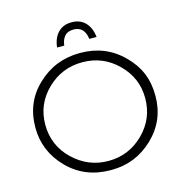

<svg xmlns="http://www.w3.org/2000/svg" viewBox="-127 -1007 1067 1125"><g transform="rotate(-15 407.0 -444.0)"><path d="M411.5 5H406.5Q249.5 5 146.5 -100.5Q43.5 -206 43.5 -349.5Q43.5 -503 149.5 -602.5Q256.5 -705 409 -705Q563.5 -705 667 -601Q720 -549 745.8 -487.5Q771.5 -426 771.5 -348.5Q771.5 -199 664.8 -97Q558 5 411.5 5ZM407.5 -50.5Q532 -50.5 621 -138.2Q710 -226 710 -351Q710 -473.5 621.2 -561.2Q532.5 -649 407.5 -649Q282.5 -649 193.2 -562Q104 -475 104 -351Q104 -225.5 194 -138Q285.5 -50.5 407.5 -50.5ZM527.5 -770.5H483.5Q473.5 -847.5 407.5 -847.5Q371 -847.5 353 -826Q335 -804.5 331.5 -770.5H288Q291 -804 305 -831.2Q319 -858.5 344.2 -875Q369.5 -891.5 407.5 -891.5Q459 -891.5 490 -859.5Q521 -827.5 527.5 -770.5Z"/></g></svg>

Font: Argentum Novus Light
Style: Regular
Weight: 300
Designer: Julieta Ulanovsky (font) & Cristiano Sobral (main changes)
Foundry: Julieta Ulanovsky (font) & Cristiano Sobral (main changes)
Version: Version 3.00;November 27, 2020;FontCreator 13.0.0.2655 64-bi